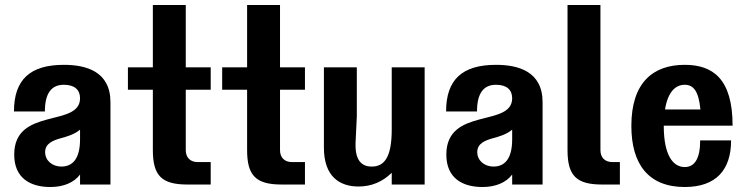

<svg xmlns="http://www.w3.org/2000/svg" viewBox="-20 -740 2994 770"><path d="M37 -120C37 -26 101 10 182 10C235 10 277 -8 301 -40V0H423V-330C423 -454 325 -480 236 -480C101 -480 36 -421 36 -293H160C160 -367 187 -400 236 -400C279 -400 301 -380 301 -346C301 -228 37 -312 37 -120ZM226 -72C191 -72 161 -95 161 -130C161 -165 193 -177 225 -186C251 -193 280 -202 301 -220V-181C301 -103 271 -72 226 -72Z M593 -138C593 -36 628 0 731 0H825V-90H773C743 -90 725 -108 725 -138V-380H825V-470H725V-720H593V-470H493V-380H593Z M971 -138C971 -36 1006 0 1109 0H1203V-90H1151C1121 -90 1103 -108 1103 -138V-380H1203V-470H1103V-720H971V-470H871V-380H971Z M1411 -470H1279V-148C1279 -31 1343 8 1418 8C1470 8 1514 -11 1551 -47V0H1683V-470H1551V-221C1551 -112 1523 -72 1471 -72C1430 -72 1403 -97 1406 -169L1411 -273Z M1770 -120C1770 -26 1834 10 1915 10C1968 10 2010 -8 2034 -40V0H2156V-330C2156 -454 2058 -480 1969 -480C1834 -480 1769 -421 1769 -293H1893C1893 -367 1920 -400 1969 -400C2012 -400 2034 -380 2034 -346C2034 -228 1770 -312 1770 -120ZM1959 -72C1924 -72 1894 -95 1894 -130C1894 -165 1926 -177 1958 -186C1984 -193 2013 -202 2034 -220V-181C2034 -103 2004 -72 1959 -72Z M2256 -138C2256 -36 2291 0 2394 0H2466V-90H2436C2406 -90 2388 -108 2388 -138V-720H2256Z M2726 10C2852 10 2912 -59 2912 -177H2788C2788 -101 2764 -70 2726 -70C2680 -70 2642 -116 2642 -235V-236H2918C2918 -425 2838 -480 2726 -480C2599 -480 2512 -409 2512 -235C2512 -81 2581 10 2726 10ZM2647 -301C2658 -370 2688 -400 2726 -400C2762 -400 2782 -373 2789 -301Z"/></svg>

Font: Tanklager Original
Style: Regular
Weight: 400
Designer: Ariel Martín Pérez
Foundry: Tunera Type Foundry
Version: Version 1.000;Glyphs 3.3 (3310)